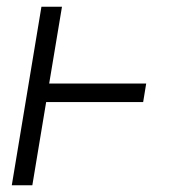

<svg xmlns="http://www.w3.org/2000/svg" viewBox="-20 -550 540 570"><path d="M15 0 103 -530H164L126 -302H414L405 -247H117L76 0Z"/></svg>

Font: Iosevka Curly Slab LtObl
Style: Regular
Weight: 300
Italic angle: -9°
Monospace: yes
Designer: Belleve Invis
Foundry: Belleve Invis
Version: Version 11.0.0; ttfautohint (v1.8.3)